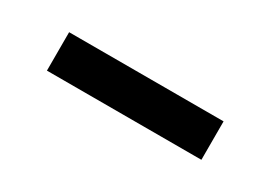

<svg xmlns="http://www.w3.org/2000/svg" viewBox="-12 -919 635 450"><g transform="rotate(30 305.0 -694.0)"><path d="M96 -642V-746H514V-642Z"/></g></svg>

Font: Georama ExtraExtended SemiBold
Style: Regular
Weight: 600
Width: 8
Designer: Jean-Baptiste Levee
Foundry: Production Type
Version: Version 1.000